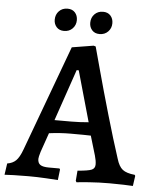

<svg xmlns="http://www.w3.org/2000/svg" viewBox="-69 -864 738 921"><g transform="rotate(5 299.5 -404.0)"><path d="M330 2 334 -47Q385 -51 401.5 -58Q418 -65 418 -84Q418 -102 411 -126L383 -220Q358 -221 285 -221Q236 -221 182 -214L150 -122Q142 -96 142 -87Q142 -67 154.5 -58.5Q167 -50 196 -50H247L250 -45L244 6Q231 5 187 2.5Q143 0 102 0Q63 0 30.5 1Q-2 2 -13 3L-5 -52Q21 -56 37 -71.5Q53 -87 67 -125L255 -634L359 -651L369 -648Q376 -623 400 -534Q424 -445 458 -327.5Q492 -210 521 -121Q532 -84 550.5 -69.5Q569 -55 609 -51L612 -46L605 3Q593 2 559.5 1Q526 0 492 0Q441 0 394 3.5Q347 7 334 9ZM283 -279Q323 -279 367 -283L298 -527H288L203 -279ZM162 -759Q162 -784 178 -800.5Q194 -817 219 -817Q242 -817 255 -802.5Q268 -788 268 -766Q268 -742 252 -725.5Q236 -709 211 -709Q188 -709 175 -723.5Q162 -738 162 -759ZM333 -759Q333 -784 349 -800.5Q365 -817 390 -817Q413 -817 426 -802.5Q439 -788 439 -766Q439 -742 423 -725.5Q407 -709 382 -709Q359 -709 346 -723.5Q333 -738 333 -759Z"/></g></svg>

Font: Alegreya Medium
Style: Regular
Weight: 500
Designer: Juan Pablo del Peral
Foundry: Huerta Tipografica
Version: Version 2.007; ttfautohint (v1.6)